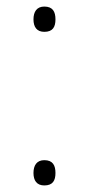

<svg xmlns="http://www.w3.org/2000/svg" viewBox="-20 -556 270 585"><path d="M82 -497C82 -474 92 -459 115 -459C141 -459 149 -474 149 -497C149 -520 141 -536 115 -536C92 -536 82 -520 82 -497ZM82 -29C82 -6 92 9 115 9C141 9 149 -6 149 -29C149 -52 141 -68 115 -68C92 -68 82 -52 82 -29Z"/></svg>

Font: Noto Sans Georgian ExtraLight
Style: Regular
Weight: 200
Designer: Monotype Design Team, Akaki Razmadze
Foundry: Google LLC
Version: Version 2.005